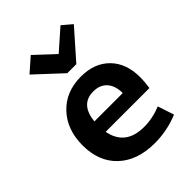

<svg xmlns="http://www.w3.org/2000/svg" viewBox="-220 -860 977 977"><g transform="rotate(-45 268.5 -372.0)"><path d="M247 -557 106 -688 181 -754 285 -657 395 -754 447 -710 312 -557ZM310 10Q186 10 114 -57.5Q42 -125 42 -242Q42 -355 108.5 -425.5Q175 -496 284 -496Q381 -496 438 -438Q495 -380 495 -280Q495 -248 489 -208H174Q197 -87 330 -87Q392 -87 453 -112L482 -24Q400 10 310 10ZM275 -398Q182 -398 171 -286H375Q375 -339 348.5 -368.5Q322 -398 275 -398Z"/></g></svg>

Font: Cantarell
Style: Bold
Weight: 700
Designer: Dave Crossland, Nikolaus Waxweiler, Florian Fecher, Jacques Le Bailly, Eben Sorkin, Alexei Vanyashin, Alexios Zavras, Em
Version: Version 0.303